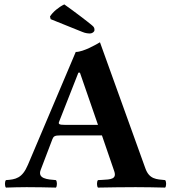

<svg xmlns="http://www.w3.org/2000/svg" viewBox="-20 -850 780 872"><path d="M165 -79 218 -218C223 -231 229 -235 253 -235H443L499 -72C511 -36 482 -35 444 -33C438 -33 431 -32 425 -32C419 -26 419 -4 425 2C462 1 557 0 596 0C637 0 693 1 730 2C736 -4 736 -26 730 -32C691 -36 658 -35 640 -86L434 -658C419 -649 359 -614 324 -614L107 -102C81 -40 51 -35 7 -32C1 -26 1 -4 7 2C44 1 62 0 101 0C142 0 197 1 234 2C240 -4 240 -26 234 -32C196 -35 149 -38 165 -79ZM273 -283C251 -283 244 -286 248 -296L336 -520H343L425 -283ZM272 -830C247 -818 220 -796 207 -775L210 -763L354 -705C368 -699 380 -698 389 -698C398 -698 409 -705 409 -713C409 -720 409 -726 399 -734C378 -752 312 -802 272 -830Z"/></svg>

Font: Libertinus Serif
Style: Bold
Weight: 700
Designer: Philipp H. Poll, Khaled Hosny
Foundry: Caleb Maclennan
Version: Version 7.050;RELEASE